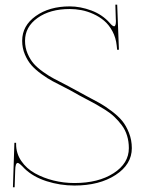

<svg xmlns="http://www.w3.org/2000/svg" viewBox="-20 -790 613 820"><path d="M35.2 9.8 41.5 -180.2H48.8V-174.3Q48.8 -134.8 71 -102.3Q93.3 -69.8 129.4 -49.8Q165.5 -29.8 209 -19Q252.4 -8.3 297.9 -8.3Q399.9 -8.3 465.1 -50.3Q530.3 -92.3 530.3 -157.2Q530.3 -185.5 522.7 -210.4Q515.1 -235.4 500 -255.4Q484.9 -275.4 468.5 -291Q452.1 -306.6 428 -321.8Q403.8 -336.9 385.3 -347.2Q366.7 -357.4 340.3 -371.1Q314 -384.8 299.3 -393.6Q285.2 -401.9 255.6 -417Q226.1 -432.1 205.1 -443.1Q184.1 -454.1 157.7 -473.1Q131.3 -492.2 114.7 -511Q98.1 -529.8 86.4 -557.1Q74.7 -584.5 74.7 -615.7Q74.7 -680.2 132.6 -721.4Q190.4 -762.7 277.8 -762.7Q323.2 -762.7 370.4 -745.1Q417.5 -727.5 448.7 -691.9Q460.9 -677.7 467.3 -677.7Q475.1 -677.7 475.1 -700.7Q475.1 -702.1 474.9 -704.6Q474.6 -707 474.6 -708Q473.1 -750.5 472.7 -770H480.5L487.8 -580.1Q487.8 -576.7 483.9 -576.7Q480 -576.7 480 -580.1L478.5 -594.7Q475.1 -628.9 460.2 -656.5Q445.3 -684.1 424.8 -701.4Q404.3 -718.8 378.2 -730.5Q352.1 -742.2 327.1 -746.8Q302.2 -751.5 277.8 -751.5Q193.8 -751.5 140.4 -713.4Q86.9 -675.3 86.9 -615.7Q86.9 -586.4 97.9 -560.8Q108.9 -535.2 124.3 -517.8Q139.6 -500.5 165 -482.4Q190.4 -464.4 210.7 -453.9Q231 -443.4 260.3 -428.2Q289.6 -413.1 304.7 -404.3Q318.8 -396 352.3 -378.4Q385.7 -360.8 406.7 -349.1Q427.7 -337.4 456.3 -315.9Q484.9 -294.4 501.7 -273.9Q518.6 -253.4 530.8 -222.7Q543 -191.9 543 -157.2Q543 -87.9 473.6 -42.7Q404.3 2.4 297.9 2.4Q236.8 2.4 179 -16.1Q121.1 -34.7 84.5 -70.3Q62.5 -94.2 55.7 -94.2Q45.4 -94.2 44.9 -62L42.5 9.8Z"/></svg>

Font: Znikomit
Style: Regular
Weight: 100
Designer: gluk
Foundry: gluk
Version: Version 0.53